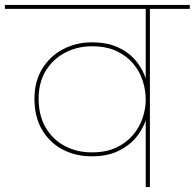

<svg xmlns="http://www.w3.org/2000/svg" viewBox="-55 -760 791 780"><path d="M85 -359Q85 -430 117 -481.5Q149 -533 202 -560.5Q255 -588 318 -588Q382 -588 427 -566.5Q472 -545 500 -509.5Q528 -474 539.5 -433Q551 -392 548 -353L537 -355Q537 -393 525 -431Q513 -469 486.5 -501Q460 -533 418.5 -552.5Q377 -572 318 -572Q260 -572 210.5 -546.5Q161 -521 131.5 -473.5Q102 -426 102 -359Q102 -290 131 -241Q160 -192 209 -166.5Q258 -141 318 -141Q377 -141 418.5 -161Q460 -181 486.5 -213Q513 -245 525 -282.5Q537 -320 537 -354L548 -356Q551 -318 539 -277.5Q527 -237 498.5 -202.5Q470 -168 425.5 -146.5Q381 -125 318 -125Q252 -125 199.5 -152.5Q147 -180 116 -232.5Q85 -285 85 -359ZM716 -740V-724H554V0H537V-724H-35V-740Z"/></svg>

Font: Poppins Devanagari Thin
Style: Regular
Weight: 100
Designer: Ninad Kale (Devanagari), Jonny Pinhorn (Latin)
Foundry: Indian Type Foundry
Version: 4.005